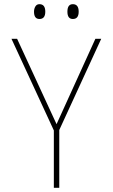

<svg xmlns="http://www.w3.org/2000/svg" viewBox="-20 -900 540 920"><path d="M197 -844Q197 -880 169 -880Q156 -880 149.5 -869Q143 -858 143 -844Q143 -809 169 -809Q197 -809 197 -844ZM357 -844Q357 -880 329 -880Q303 -880 303 -844Q303 -809 329 -809Q357 -809 357 -844ZM264 0V-277L465 -714H437L251 -305L62 -714H35L238 -275V0Z"/></svg>

Font: Noto Sans Mono UI Condensed Thin
Style: Regular
Weight: 250
Width: 3
Designer: Monotype Design team
Foundry: Monotype Imaging Inc.
Version: 1.000